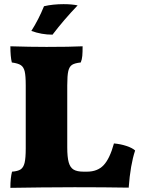

<svg xmlns="http://www.w3.org/2000/svg" viewBox="-20 -902 681 925"><path d="M529 -211Q562 -208 590 -198.5Q618 -189 631 -177Q608 -108 600 2Q482 0 339 0Q268 0 178 1Q88 2 30 3Q30 -45 38 -75Q66 -77 79.5 -86Q93 -95 98.5 -117.5Q104 -140 104 -187V-491Q104 -537 99 -558Q94 -579 80.5 -588Q67 -597 37 -601Q30 -629 30 -679Q125 -676 204 -676Q318 -676 378 -679Q378 -651 376.5 -633Q375 -615 369 -601Q340 -598 327 -589.5Q314 -581 309 -559.5Q304 -538 304 -491V-192Q304 -145 311 -120Q318 -95 334.5 -85Q351 -75 382 -75H399Q450 -75 479.5 -106.5Q509 -138 529 -211ZM131 -753Q166 -808 192 -872Q235 -882 286 -882Q326 -882 354 -876Q288 -807 233 -735Q180 -735 131 -753Z"/></svg>

Font: Vollkorn SC Black
Style: Regular
Weight: 900
Designer: Friedrich Althausen
Foundry: Friedrich Althausen
Version: Version 4.015